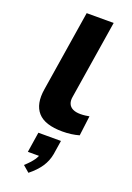

<svg xmlns="http://www.w3.org/2000/svg" viewBox="-187 -771 789 1150"><g transform="rotate(20 207.5 -196.0)"><path d="M260 11Q148 11 102.5 -40.5Q57 -92 73 -190L155 -705H327L247 -203Q243 -179 250.5 -161Q258 -143 277 -133.5Q296 -124 326 -124Q341 -124 357 -126Q373 -128 382 -130L366 -3Q341 4 315 7.5Q289 11 260 11ZM154 313 113 278Q147 247 164.5 222Q182 197 185 172L209 196H108L128 67H272L258 156Q250 201 224.5 239Q199 277 154 313Z"/></g></svg>

Font: Nunito Sans 10pt Expanded ExtraBold
Style: Italic
Weight: 800
Width: 7
Italic angle: -9°
Designer: Vernon Adams
Foundry: Vernon Adams
Version: Version 3.101;gftools[0.9.27]